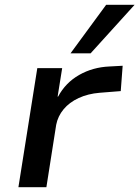

<svg xmlns="http://www.w3.org/2000/svg" viewBox="-20 -783 583 803"><path d="M57 0 136 -498H240L221 -379H223Q254 -437 311 -469.5Q368 -502 438 -505L493 -508L485 -402L397 -395Q348 -391 309 -373Q270 -355 246 -326Q222 -297 215 -261L174 0ZM275 -560 424 -763H543L359 -560Z"/></svg>

Font: Nunito Sans 7pt SemiExpanded SemiBold
Style: Italic
Weight: 600
Width: 6
Italic angle: -9°
Designer: Vernon Adams
Foundry: Vernon Adams
Version: Version 3.101;gftools[0.9.27]